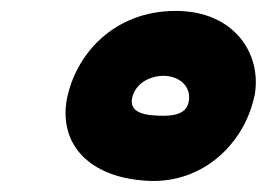

<svg xmlns="http://www.w3.org/2000/svg" viewBox="-20 -747 489 352"><path d="M102 -562C89 -479 147 -423 244 -416C345 -407 422 -477 444 -561L447 -573C460 -648 410 -727 302 -727C188 -727 117 -646 102 -562ZM222 -566C227 -593 253 -608 281 -608C311 -607 331 -587 326 -561C323 -544 310 -533 270 -535C232 -536 219 -547 222 -566Z"/></svg>

Font: Snowfall
Style: BlkObl
Weight: 900
Designer: Jasper
Foundry: Cannot Into Space Fonts
Version: Version 0.9